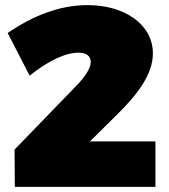

<svg xmlns="http://www.w3.org/2000/svg" viewBox="-20 -731 660 751"><path d="M332 -178 440 -285C519 -363 578 -441 578 -522C578 -635 468 -711 323 -711C213 -711 110 -670 10 -602L96 -435C164 -490 234 -525 287 -525C318 -525 335 -512 335 -488C335 -464 311 -429 282 -399L37 -146L38 0H588V-178Z"/></svg>

Font: Montserrat arm Black
Style: Regular
Weight: 900
Designer: Julieta Ulanovsky
Foundry: Julieta Ulanovsky
Version: Version 6.000;PS 006.000;hotconv 1.0.88;makeotf.lib2.5.64775